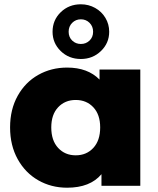

<svg xmlns="http://www.w3.org/2000/svg" viewBox="-20 -866 735 895"><path d="M634 -542V0H453V-54Q400 9 293 9Q219 9 158.5 -25.5Q98 -60 62.5 -124Q27 -188 27 -272Q27 -356 62.5 -419.5Q98 -483 158.5 -517Q219 -551 293 -551Q389 -551 444 -495V-542ZM447 -272Q447 -332 415 -366Q383 -400 333 -400Q283 -400 251 -366Q219 -332 219 -272Q219 -211 251 -176.5Q283 -142 333 -142Q383 -142 415 -176.5Q447 -211 447 -272ZM225 -718Q225 -772 263 -809Q301 -846 357 -846Q393 -846 423.5 -829Q454 -812 471.5 -782.5Q489 -753 489 -718Q489 -665 450.5 -628Q412 -591 357 -591Q301 -591 263 -628Q225 -665 225 -718ZM414 -718Q414 -743 397.5 -759.5Q381 -776 357 -776Q333 -776 316.5 -759.5Q300 -743 300 -718Q300 -693 316.5 -677Q333 -661 357 -661Q381 -661 397.5 -677Q414 -693 414 -718Z"/></svg>

Font: CMG Sans ExtraBold
Style: Regular
Weight: 800
Designer: Julieta Ulanovsky
Foundry: Julieta Ulanovsky
Version: Version 7.200